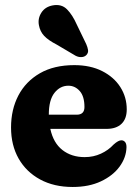

<svg xmlns="http://www.w3.org/2000/svg" viewBox="-20 -733 548 765"><path d="M485 -297Q485 -259.5 464 -239.5Q443 -219.5 404.5 -219.5H180.5Q192.5 -163.5 228.8 -135.2Q265 -107 317.5 -107Q352.5 -107 382.2 -120.8Q412 -134.5 432.5 -157Q452 -174.5 464 -174Q472 -174 478 -167.5Q484 -161 484 -146.5Q483 -105.5 456.5 -69.2Q430 -33 382.2 -10.5Q334.5 12 269.5 12Q195 12 139.8 -18Q84.5 -48 54.2 -101.2Q24 -154.5 24 -225Q24 -296.5 53.2 -352.5Q82.5 -408.5 138.8 -441Q195 -473.5 276 -473.5Q340 -473.5 387 -449.8Q434 -426 459.5 -386Q485 -346 485 -297ZM252.5 -391.5Q219.5 -391.5 197 -363Q174.5 -334.5 174.5 -276.5V-276H285.5Q316.5 -276 316.5 -306.5Q316.5 -349 297.8 -370.2Q279 -391.5 252.5 -391.5ZM286 -635 323.5 -557.5Q329 -545 330.8 -533.8Q332.5 -522.5 324 -513.5Q316.5 -506 304.5 -505.5Q292.5 -505 281 -511L206.5 -555Q172.5 -572.5 156 -590Q139.5 -607.5 135 -633Q130 -659.5 145 -682.8Q160 -706 190 -711.5Q225 -718 247 -695.8Q269 -673.5 286 -635Z"/></svg>

Font: Fraunces 72pt SuperSoft
Style: Bold
Weight: 700
Version: Version 1.000;[0bf87f6ff]